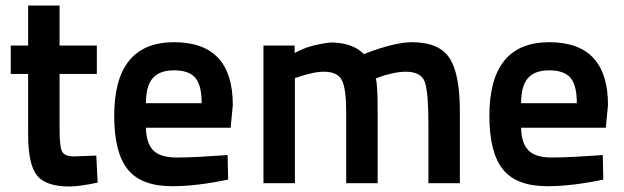

<svg xmlns="http://www.w3.org/2000/svg" viewBox="-20 -664 2261 696"><path d="M331 -396H196V-192Q196 -135 204.5 -116Q213 -97 248 -97L329 -100L334 -2Q267 12 232 12Q146 12 114 -28Q82 -68 82 -176V-396H19V-499H82V-644H196V-499H331Z M621 -93Q656 -93 702 -95.5Q748 -98 776 -100L805 -102L807 -13Q693 11 604 11Q492 11 443 -50Q394 -111 394 -244Q394 -511 611 -511Q824 -511 824 -283L816 -201H509Q510 -145 535.5 -119Q561 -93 621 -93ZM509 -290H711Q711 -355 688 -382Q665 -409 611 -409Q558 -409 533.5 -380.5Q509 -352 509 -290Z M1049 0H935V-499H1048V-472Q1090 -495 1135 -503Q1167 -510 1187 -510Q1261 -507 1299 -468Q1410 -511 1473 -511Q1572 -511 1609.5 -453.5Q1647 -396 1647 -261V0H1533V-216Q1533 -329 1520 -366.5Q1507 -404 1451 -404Q1429 -404 1402 -398Q1375 -392 1359 -386Q1343 -380 1342 -379Q1349 -363 1349 -259V0H1235V-257Q1235 -342 1219.5 -373Q1204 -404 1153 -404Q1133 -404 1107 -398Q1081 -392 1065 -386L1049 -381Z M1981 -93Q2016 -93 2062 -95.5Q2108 -98 2136 -100L2165 -102L2167 -13Q2053 11 1964 11Q1852 11 1803 -50Q1754 -111 1754 -244Q1754 -511 1971 -511Q2184 -511 2184 -283L2176 -201H1869Q1870 -145 1895.5 -119Q1921 -93 1981 -93ZM1869 -290H2071Q2071 -355 2048 -382Q2025 -409 1971 -409Q1918 -409 1893.5 -380.5Q1869 -352 1869 -290Z"/></svg>

Font: TitilliumText22L Rg
Style: Bold
Weight: 700
Designer: Campivisivi
Foundry: Campivisivi
Version: 1.000